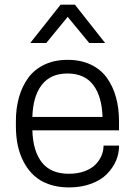

<svg xmlns="http://www.w3.org/2000/svg" viewBox="-20 -800 584 831"><path d="M495.1 -235.8H120.1Q122.6 -146 161.4 -96.9Q200.2 -47.9 277.8 -47.9Q315.9 -47.9 345.7 -58.8Q375.5 -69.8 393.1 -87.6Q410.6 -105.5 419.4 -126.5Q428.2 -147.5 428.2 -169.9H495.1V-166Q495.1 -134.3 481.7 -103.5Q468.3 -72.8 442.6 -46.6Q417 -20.5 374.3 -4.6Q331.5 11.2 277.8 11.2Q231 11.2 192.6 -2.2Q154.3 -15.6 127.9 -39.6Q101.6 -63.5 83.5 -97.2Q65.4 -130.9 57.1 -169.9Q48.8 -209 48.8 -253.9V-275.9Q48.8 -332 62.3 -379.4Q75.7 -426.8 102.5 -463.4Q129.4 -500 172.9 -520.5Q216.3 -541 272.9 -541Q329.6 -541 372.8 -520.5Q416 -500 442.4 -463.4Q468.8 -426.8 481.9 -379.4Q495.1 -332 495.1 -275.9ZM272 -481.9Q198.7 -481.9 160.6 -432.4Q122.6 -382.8 120.1 -293.9H423.8Q420.9 -383.3 383.3 -432.6Q345.7 -481.9 272 -481.9ZM180.2 -613.8H110.8L242.2 -779.8H304.2L435.1 -613.8H366.2L272.9 -727.1Z"/></svg>

Font: Cooper Hewitt
Style: Book
Weight: 705
Designer: Village Type and Design LLC
Foundry: Cooper Hewitt Smithsonian Design Museum
Version: 1.000